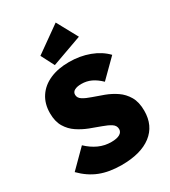

<svg xmlns="http://www.w3.org/2000/svg" viewBox="-236 -1097 1080 1222"><g transform="rotate(-30 304.5 -486.0)"><path d="M289 12Q198 12 130.5 -14.5Q63 -41 6 -99L131 -224Q170 -187 213 -167.5Q256 -148 305 -148Q346 -148 367 -160.5Q388 -173 388 -195Q388 -221 364 -236.5Q340 -252 302.5 -265Q265 -278 222.5 -294.5Q180 -311 142.5 -336Q105 -361 81 -401Q57 -441 57 -502Q57 -571 90 -621Q123 -671 183 -697.5Q243 -724 324 -724Q404 -724 472.5 -698.5Q541 -673 586 -626L460 -501Q427 -533 394 -548.5Q361 -564 322 -564Q291 -564 272.5 -554Q254 -544 254 -524Q254 -500 278 -485Q302 -470 339.5 -457.5Q377 -445 419.5 -429Q462 -413 499.5 -387.5Q537 -362 561 -321Q585 -280 585 -216Q585 -107 507.5 -47.5Q430 12 289 12ZM237 -752 187 -849 377 -984 460 -832Z"/></g></svg>

Font: Outfit Black
Style: Regular
Weight: 900
Designer: Rodrigo Fuenzalida
Foundry: fragTYPE
Version: Version 1.100; ttfautohint (v1.8.4.7-5d5b)